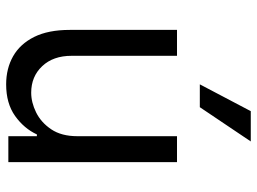

<svg xmlns="http://www.w3.org/2000/svg" viewBox="-125 -699 831 621"><g transform="rotate(90 290.5 -388.5)"><path d="M420.5 -223V-545.5H504.3V0H420.5V-92.3H414.8Q395.6 -50.8 355.1 -21.8Q314.6 7.1 252.8 7.1Q201.7 7.1 161.9 -15.4Q122.2 -38 99.4 -83.6Q76.7 -129.3 76.7 -198.9V-545.5H160.5V-204.5Q160.5 -144.9 194.1 -109.4Q227.6 -73.9 279.8 -73.9Q311.1 -73.9 343.6 -89.8Q376.1 -105.8 398.3 -138.8Q420.5 -171.9 420.5 -223ZM252.8 -619.3 339.5 -784.1H437.5L326.7 -619.3Z"/></g></svg>

Font: InterMG
Style: Regular
Weight: 400
Designer: Rasmus Andersson
Foundry: rsms
Version: Version 3.019;December 26, 2023;FontCreator 15.0.0.2955 64-b